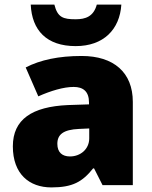

<svg xmlns="http://www.w3.org/2000/svg" viewBox="-20 -807 663 837"><path d="M509 -787H402C388 -735 353 -723 310 -723C255 -723 231 -731 217 -787H114C119 -675 183 -606 310 -606C431 -606 502 -678 509 -787ZM336 -563C236 -563 156 -546 92 -513L147 -387C201 -411 257 -428 301 -428C342 -428 368 -409 368 -360V-352L276 -349C120 -342 36 -287 36 -169C36 -48 108 10 204 10C296 10 339 -14 386 -73H390L427 0H559V-363C559 -491 476 -563 336 -563ZM325 -245 369 -247V-204C369 -157 331 -125 285 -125C252 -125 230 -142 230 -180C230 -220 255 -242 325 -245Z"/></svg>

Font: Noto Sans Tamil Black
Style: Regular
Weight: 900
Designer: Jelle Bosma - Monotype Design Team
Foundry: Monotype Imaging Inc.
Version: Version 2.004